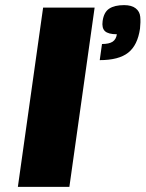

<svg xmlns="http://www.w3.org/2000/svg" viewBox="-20 -730 569 750"><path d="M49.8 0 148.4 -700.2H349.6L251 0ZM464.8 -710Q494.1 -710 510 -697.5Q525.9 -685.1 527.8 -664.6Q529.8 -644 526.9 -618.2Q517.6 -553.2 480.7 -524.2Q443.8 -495.1 369.6 -495.1L378.4 -558.1Q406.2 -558.1 419.9 -567.1Q433.6 -576.2 436.5 -596.2Q402.8 -596.2 389.9 -608.4Q377 -620.6 380.9 -647.9Q385.7 -682.6 406.7 -696.3Q427.7 -710 464.8 -710Z"/></svg>

Font: Fivo Sans Black
Style: Regular
Weight: 900
Designer: Alexander Slobzheninov
Foundry: Alexander Slobzheninov
Version: 1.0